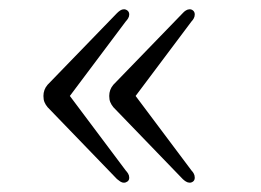

<svg xmlns="http://www.w3.org/2000/svg" viewBox="-20 -433 560 412"><path d="M271 -227.1 391.1 -66.9Q393.6 -64.5 395.8 -60.5Q397.9 -56.6 397.9 -51.8Q397.9 -46.4 394.5 -43.7Q391.1 -41 387.2 -41Q382.8 -41 378.9 -43.5Q375 -45.9 372.1 -48.8L223.1 -203.1Q218.8 -208.5 216.6 -213.9Q214.4 -219.2 214.4 -227.1Q214.4 -240.7 223.1 -251L372.1 -404.8Q375 -408.2 378.9 -410.6Q382.8 -413.1 387.2 -413.1Q391.1 -413.1 394.5 -410.2Q397.9 -407.2 397.9 -401.9Q397.9 -397.5 395.8 -393.6Q393.6 -389.6 391.1 -387.2ZM129.9 -227.1 250 -66.9Q252.4 -64.5 254.9 -60.5Q257.3 -56.6 257.3 -51.8Q257.3 -46.4 253.7 -43.7Q250 -41 246.1 -41Q241.7 -41 238 -43.5Q234.4 -45.9 231 -48.8L82 -203.1Q77.6 -208.5 75.4 -213.9Q73.2 -219.2 73.2 -227.1Q73.2 -240.7 82 -251L231 -404.8Q234.4 -408.2 238 -410.6Q241.7 -413.1 246.1 -413.1Q250 -413.1 253.7 -410.2Q257.3 -407.2 257.3 -401.9Q257.3 -397.5 254.9 -393.6Q252.4 -389.6 250 -387.2Z"/></svg>

Font: XB Zar
Style: Regular
Weight: 400
Designer: Behnam
Foundry: Irmug
Version: Version 8.005 2009